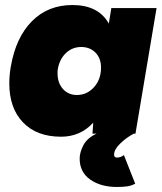

<svg xmlns="http://www.w3.org/2000/svg" viewBox="-20 -532 646 764"><path d="M351 -44Q300 12 223 12Q126 12 71.5 -45Q17 -102 17 -200Q17 -233 23 -267Q43 -383 107 -447.5Q171 -512 268 -512Q372 -512 413 -438L423 -500H603L519 0H512Q482 16 458 39.5Q434 63 434 83Q434 95 445 95Q461 95 473 85L518 199Q503 207 486.5 209.5Q470 212 445 212Q381 212 339 182.5Q297 153 297 99Q297 74 312 45.5Q327 17 364 0H348ZM209 -240Q209 -202 230.5 -178Q252 -154 286 -154Q326 -154 354 -185Q382 -216 382 -263Q382 -300 360 -322.5Q338 -345 303 -345Q268 -345 242.5 -321Q217 -297 210 -257Q209 -251 209 -240Z"/></svg>

Font: Oak Sans Black
Style: Italic
Weight: 900
Italic angle: -9.5°
Foundry: Erik Kennedy, Walven
Version: Version 1.000